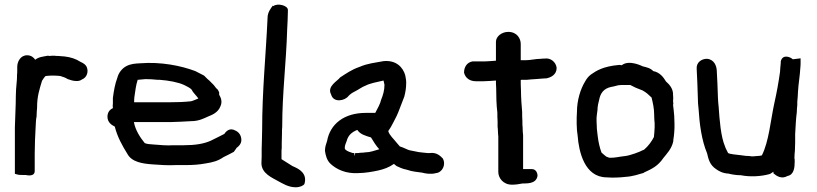

<svg xmlns="http://www.w3.org/2000/svg" viewBox="-20 -739 3459 813"><path d="M43 -3 54 0C60 2 70 2 83 2H89C90 2 127 12 127 -15V-88C127 -127 129 -165 131 -203C132 -220 132 -234 135 -246V-248C135 -258 136 -270 137 -283V-284C137 -332 147 -360 158 -397C162 -404 170 -415 173 -417C175 -417 181 -418 182 -418C188 -418 193 -419 196 -419H209C219 -418 236 -419 244 -414C249 -413 251 -412 258 -409L267 -404C278 -400 290 -396 303 -396C311 -396 318 -396 328 -403C348 -411 355 -435 348 -453C344 -465 334 -471 321 -477C301 -490 279 -497 253 -500C243 -501 235 -501 228 -502H227C220 -502 216 -502 211 -503H210C203 -503 196 -503 188 -502C188 -502 189 -503 183 -503H182C161 -499 144 -498 129 -486C123 -496 111 -505 95 -505C66 -505 53 -477 53 -456V-442C53 -435 53 -428 52 -421V-414C52 -398 49 -378 48 -360V-359C48 -352 47 -342 47 -332C47 -290 44 -245 43 -200Z M435 -245C435 -220 454 -209 466 -203C477 -159 498 -122 519 -88C538 -52 585 -46 625 -43C656 -41 688 -38 725 -40H767C798 -40 824 -42 851 -47C882 -52 902 -57 927 -74C941 -81 956 -88 970 -96C974 -102 978 -106 982 -113C989 -118 1002 -129 1002 -146C1002 -166 991 -180 977 -186C953 -200 937 -183 930 -172C911 -163 892 -152 872 -143C843 -130 806 -124 758 -124H714C685 -122 660 -125 632 -127C616 -128 602 -129 593 -133C574 -156 553 -188 547 -222H700C731 -223 759 -224 790 -226C822 -226 844 -238 862 -246C877 -252 903 -262 913 -288C923 -309 915 -326 908 -338V-348C904 -356 904 -359 895 -366C890 -373 885 -380 876 -388C871 -394 864 -400 858 -405L844 -419C833 -425 821 -431 807 -438C746 -461 661 -478 573 -471C554 -470 534 -469 515 -459C496 -449 482 -430 477 -410C467 -384 462 -355 458 -324V-300C457 -295 457 -289 458 -281C444 -275 435 -262 435 -245ZM548 -306C548 -313 548 -320 549 -328C553 -353 555 -377 563 -401C573 -402 584 -403 596 -404C613 -404 629 -403 648 -401H657C695 -398 734 -391 760 -379C772 -373 786 -366 791 -360C797 -347 811 -335 820 -322C812 -319 795 -311 788 -310H787C759 -307 729 -306 699 -306Z M1087 -48C1087 -4 1134 14 1156 27C1177 38 1201 54 1232 54C1250 54 1265 47 1269 40C1283 -5 1244 -24 1229 -31L1218 -36C1204 -45 1186 -56 1172 -65V-95C1172 -103 1172 -106 1173 -111V-132C1173 -145 1174 -157 1174 -174C1174 -184 1174 -194 1175 -202V-203C1175 -345 1192 -475 1196 -614C1197 -640 1199 -663 1199 -690V-697C1199 -716 1155 -727 1137 -713L1135 -715C1127 -704 1113 -687 1113 -664C1106 -508 1090 -355 1090 -190C1090 -174 1089 -161 1089 -144C1089 -133 1088 -120 1088 -107V-76C1088 -67 1087 -58 1087 -48Z M1356 -100C1359 -80 1364 -60 1380 -45C1405 -22 1444 -3 1496 -6C1524 -6 1559 -12 1581 -17C1604 -22 1627 -30 1648 -45C1651 -42 1655 -39 1659 -36C1670 -31 1683 -24 1704 -20C1725 -12 1749 -11 1767 -8C1782 -4 1805 0 1826 -6C1852 -8 1870 -41 1855 -68C1846 -77 1830 -95 1800 -91H1790L1770 -93L1753 -95C1743 -97 1726 -100 1713 -103C1703 -106 1690 -114 1673 -119C1669 -124 1664 -129 1661 -133C1647 -151 1629 -166 1624 -184C1627 -189 1631 -195 1635 -201C1644 -218 1652 -232 1660 -249C1668 -266 1675 -287 1682 -304L1692 -330C1697 -350 1700 -366 1700 -390C1700 -402 1697 -412 1696 -420C1687 -453 1658 -486 1603 -480C1567 -473 1538 -471 1503 -456C1468 -444 1445 -427 1420 -411C1411 -397 1363 -374 1382 -339C1392 -302 1441 -312 1456 -333C1463 -340 1469 -345 1485 -353C1499 -360 1513 -371 1527 -376C1546 -386 1573 -391 1604 -398C1605 -392 1607 -386 1608 -380C1608 -357 1602 -336 1594 -317C1590 -299 1579 -280 1569 -261H1529C1437 -261 1378 -214 1365 -142C1361 -130 1356 -117 1356 -101ZM1440 -111V-116C1440 -121 1445 -136 1448 -142C1454 -165 1468 -179 1493 -189C1505 -170 1528 -164 1551 -157C1560 -142 1572 -122 1586 -107C1566 -101 1546 -94 1529 -94H1527L1521 -93L1504 -92L1498 -91H1484C1482 -75 1482 -75 1480 -91H1476C1471 -91 1469 -92 1466 -94H1465C1458 -96 1440 -103 1440 -111Z M1945 -431C1951 -407 1971 -395 1995 -395H2029C2046 -395 2060 -397 2080 -398C2080 -390 2080 -379 2081 -366C2081 -334 2082 -293 2086 -262C2086 -251 2086 -238 2087 -225V-202C2089 -190 2088 -176 2090 -161V-11C2090 14 2110 43 2148 43C2163 43 2177 41 2192 38C2207 37 2250 42 2256 6V5C2256 -6 2250 -23 2232 -23H2195V-166C2194 -176 2193 -187 2193 -199V-200C2192 -206 2192 -215 2192 -226V-227C2191 -239 2191 -251 2191 -264V-265C2189 -286 2186 -328 2186 -356C2185 -373 2185 -388 2185 -400C2185 -400 2186 -401 2187 -401H2210C2236 -404 2258 -404 2286 -407H2292C2311 -410 2337 -422 2337 -451V-452C2334 -476 2312 -495 2286 -491C2281 -491 2278 -491 2270 -490C2248 -490 2226 -484 2206 -484H2185V-553C2185 -575 2170 -604 2132 -604C2105 -604 2080 -585 2080 -562V-482C2061 -481 2047 -479 2033 -479H1981C1956 -475 1945 -453 1945 -433Z M2423 -265C2421 -237 2421 -191 2426 -164C2431 -97 2455 11 2548 12C2575 14 2603 13 2628 10C2661 8 2684 -1 2706 -7V-8C2741 -24 2766 -36 2789 -70C2803 -88 2824 -108 2831 -141V-146C2833 -156 2834 -168 2835 -179V-180C2835 -184 2836 -190 2836 -198V-216C2836 -227 2835 -237 2835 -246V-247C2834 -261 2832 -280 2830 -295L2831 -299V-300C2831 -305 2830 -309 2830 -312C2831 -320 2831 -327 2830 -337C2831 -366 2811 -384 2800 -394C2790 -411 2774 -433 2746 -438C2734 -451 2718 -454 2702 -458C2701 -458 2645 -488 2613 -463H2611L2604 -464H2601C2534 -458 2506 -440 2483 -424C2472 -416 2464 -406 2457 -393C2438 -362 2423 -314 2423 -265ZM2506 -240C2507 -249 2508 -262 2510 -273V-274C2510 -288 2514 -306 2517 -316C2522 -343 2535 -364 2568 -371C2582 -373 2592 -377 2598 -378H2600C2605 -379 2608 -379 2616 -379H2649L2671 -368L2701 -356C2719 -346 2726 -338 2739 -326C2744 -305 2750 -281 2750 -254V-252C2750 -239 2751 -228 2752 -217V-200C2752 -191 2750 -169 2749 -160V-159C2740 -141 2725 -120 2707 -105C2704 -104 2694 -100 2689 -97L2668 -89C2656 -85 2638 -79 2625 -78C2604 -76 2583 -70 2561 -71C2559 -71 2555 -73 2547 -76C2540 -81 2534 -87 2527 -93C2520 -112 2514 -136 2511 -162C2510 -174 2507 -189 2507 -204V-205C2506 -218 2506 -230 2506 -240Z M2930 -448C2932 -409 2934 -365 2935 -323C2935 -308 2936 -294 2938 -278C2942 -213 2951 -145 2974 -90C2980 -65 2985 -41 3012 -23C3023 -15 3040 -5 3064 -4C3080 0 3098 3 3117 3C3157 11 3204 8 3239 -2C3243 -3 3253 -11 3255 -12V-5C3268 6 3289 21 3315 6C3342 1 3345 -30 3345 -53V-64C3344 -67 3344 -66 3344 -72C3344 -82 3345 -92 3346 -102V-103C3346 -112 3347 -124 3347 -137V-171C3349 -203 3350 -235 3354 -264V-265C3354 -275 3355 -284 3356 -294V-308C3358 -322 3358 -338 3359 -351C3361 -386 3367 -416 3369 -453C3369 -456 3370 -461 3370 -468V-492L3337 -488C3328 -497 3294 -512 3286 -479V-472C3285 -465 3285 -457 3284 -451V-450C3284 -447 3283 -442 3283 -435C3277 -392 3269 -347 3259 -303C3243 -230 3236 -140 3206 -81C3202 -80 3192 -78 3182 -78H3180C3174 -77 3171 -77 3163 -77C3156 -78 3148 -79 3138 -79L3115 -82C3099 -84 3071 -86 3063 -91C3058 -102 3053 -109 3050 -119C3032 -161 3027 -230 3023 -287C3022 -300 3020 -313 3020 -326C3019 -366 3017 -404 3015 -441C3014 -459 3005 -487 2974 -490H2973C2951 -490 2928 -475 2930 -448Z"/></svg>

Font: Scribbler
Style: Blk
Weight: 900
Designer: Mew Too
Foundry: Cannot Into Space Fonts
Version: Version 1.001